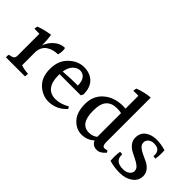

<svg xmlns="http://www.w3.org/2000/svg" viewBox="-19 -1329 1859 1859"><g transform="rotate(45 910.0 -399.5)"><path d="M97 -138V-438Q68 -439 52.5 -439Q37 -439 28 -439Q30 -461 34 -474Q106 -501 184 -511Q194 -450 194 -378Q218 -440 265.5 -478.5Q313 -517 369 -517Q374 -502 374 -479.5Q374 -457 365 -425Q302 -425 253 -395Q204 -365 194 -297V-105Q236 -89 293 -86Q293 -63 289 -48H29Q28 -54 28 -64Q28 -74 32 -86Q67 -91 82 -101.5Q97 -112 97 -138Z M515 -339 621 -346 715 -347Q714 -409 689.5 -438Q665 -467 628 -467Q591 -467 558 -435.5Q525 -404 515 -339ZM511 -300V-283Q511 -192 548 -146Q585 -100 653.5 -100Q722 -100 796 -143L809 -120Q731 -35 622 -35Q541 -35 475 -95.5Q409 -156 409 -270Q409 -384 479 -450.5Q549 -517 631.5 -517Q714 -517 764 -468.5Q814 -420 814 -324Q809 -312 801 -300Z M1139 -460Q1066 -460 1028.5 -418Q991 -376 991 -280Q991 -100 1112 -100Q1163 -100 1199 -129V-454Q1172 -460 1139 -460ZM1285 -35Q1226 -35 1205 -86Q1150 -36 1075.5 -36Q1001 -36 945 -96Q889 -156 889 -269.5Q889 -383 967 -450Q1045 -517 1163 -517Q1175 -517 1199 -515V-691Q1189 -692 1171.5 -692Q1154 -692 1130 -691Q1132 -713 1136 -727Q1213 -757 1296 -764V-152Q1296 -99 1326 -99Q1333 -99 1363 -105L1373 -86Q1330 -35 1285 -35Z M1464 -384Q1464 -450 1511 -483.5Q1558 -517 1623.5 -517Q1689 -517 1751 -497Q1752 -481 1752 -451.5Q1752 -422 1746 -378Q1731 -378 1715 -382Q1716 -392 1716 -400Q1716 -473 1633 -473Q1598 -473 1575.5 -454.5Q1553 -436 1553 -407Q1553 -378 1576.5 -357.5Q1600 -337 1634 -322Q1668 -307 1702 -290Q1736 -273 1759.5 -243.5Q1783 -214 1783 -175Q1783 -112 1729.5 -73.5Q1676 -35 1597.5 -35Q1519 -35 1453 -56Q1451 -78 1451 -109.5Q1451 -141 1457 -183Q1469 -183 1489 -181Q1489 -175 1489 -170Q1489 -83 1595 -83Q1637 -83 1663 -102.5Q1689 -122 1689 -150Q1689 -178 1666 -198.5Q1643 -219 1610 -234.5Q1577 -250 1543.5 -268Q1510 -286 1487 -315.5Q1464 -345 1464 -384Z"/></g></svg>

Font: Halant Medium
Style: Regular
Weight: 500
Designer: Hitesh Malaviya (Devanagari), Satya Rajpurohit (Latin)
Foundry: Indian Type Foundry
Version: Version 1.101;PS 1.0;hotconv 1.0.78;makeotf.lib2.5.61930; tt